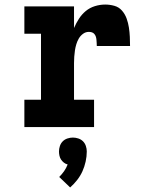

<svg xmlns="http://www.w3.org/2000/svg" viewBox="-20 -558 640 843"><path d="M87 0V-120H160V-410H87V-530H305V-435Q314 -456 326.5 -475.5Q339 -495 356.5 -509.5Q374 -524 396.5 -531Q419 -538 442 -538Q462 -538 482 -532.5Q502 -527 515.5 -511.5Q529 -496 536 -476.5Q543 -457 546 -437Q549 -417 550 -396.5Q551 -376 551 -356H405Q405 -363 404.5 -369.5Q404 -376 403.5 -383Q403 -390 401 -396.5Q399 -403 394.5 -408.5Q390 -414 383.5 -416Q377 -418 370 -418Q356 -418 344.5 -409.5Q333 -401 326 -389Q319 -377 315 -363.5Q311 -350 309 -336.5Q307 -323 306 -309Q305 -295 305 -281V-120H393V0ZM288 265 240 219Q252 207 261.5 193.5Q271 180 277 164Q268 162 260.5 156Q253 150 248 142.5Q243 135 241 125.5Q239 116 239 107Q239 95 243 83Q247 71 255.5 62.5Q264 54 276 50Q288 46 300 46Q312 46 324 50Q336 54 344.5 62.5Q353 71 357 83Q361 95 361 107Q361 129 356 151.5Q351 174 342 194Q333 214 319 232Q305 250 288 265Z"/></svg>

Font: Iosevka Slab Heavy Extended
Style: Regular
Weight: 900
Width: 7
Monospace: yes
Designer: Belleve Invis
Foundry: Belleve Invis
Version: Version 11.1.0; ttfautohint (v1.8.3)